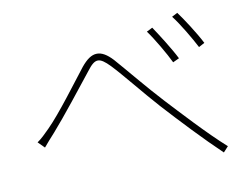

<svg xmlns="http://www.w3.org/2000/svg" viewBox="-71 -778 1098 840"><g transform="rotate(-10 478.0 -358.5)"><path d="M645 -632 619 -619C647 -581 690 -507 709 -467L737 -480C713 -528 666 -601 645 -632ZM764 -677 739 -664C768 -627 811 -554 832 -513L858 -527C835 -573 786 -648 764 -677ZM64 -225 92 -197C104 -211 124 -235 142 -254C197 -316 287 -431 337 -494C356 -519 370 -532 386 -532C400 -532 416 -521 439 -497C483 -451 556 -359 619 -289C690 -211 784 -111 859 -40L881 -64C801 -135 696 -250 641 -309C576 -379 502 -470 456 -522C430 -550 408 -562 387 -562C362 -562 340 -545 316 -516C265 -451 178 -333 121 -276C99 -254 83 -238 64 -225Z"/></g></svg>

Font: Kinto Sans Thin
Style: Regular
Weight: 100
Designer: Authors: Ryoko NISHIZUKA  (kana & ideographs); Paul D. Hunt (Latin, Greek & Cyrillic); Wenlong ZHANG  (bopomofo); Sandol
Foundry: Adobe Systems Incorporated, ookami Inc.
Version: Version 0.001